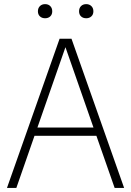

<svg xmlns="http://www.w3.org/2000/svg" viewBox="-20 -932 650 952"><path d="M14.5 0 275.5 -740H334.5L595.5 0H548.5L458 -258.5H151L61 0ZM165.5 -299.5H443.5L304.5 -698ZM407.5 -841.5Q391.5 -841.5 381.8 -850.8Q372 -860 372 -876Q372 -892 381.8 -901.8Q391.5 -911.5 407.5 -911.5Q423 -911.5 433 -901.8Q443 -892 443 -876Q443 -860 433 -850.8Q423 -841.5 407.5 -841.5ZM203.5 -841.5Q188 -841.5 178 -850.8Q168 -860 168 -876Q168 -892 178 -901.8Q188 -911.5 203.5 -911.5Q219.5 -911.5 229.2 -901.8Q239 -892 239 -876Q239 -860 229.2 -850.8Q219.5 -841.5 203.5 -841.5Z"/></svg>

Font: Encode Sans SemiCondensed SemiCondensed ExtraLight
Style: Regular
Weight: 200
Width: 4
Designer: Multiple Designers
Foundry: Impallari Type
Version: Version 3.000; ttfautohint (v1.8.3) -l 8 -r 50 -G 200 -x 14 